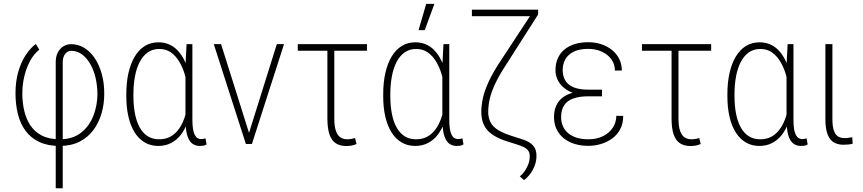

<svg xmlns="http://www.w3.org/2000/svg" viewBox="-20 -762 4568 1016"><path d="M274.9 234.4V-433.1Q274.9 -464.8 286.9 -486.1Q298.8 -507.3 317.1 -517.8Q335.4 -528.3 355.5 -528.3Q393.1 -528.3 425 -509.3Q457 -490.2 481 -454.8Q504.9 -419.4 518.3 -371.6Q531.7 -323.7 531.7 -266.6Q531.7 -211.4 517.3 -161.9Q502.9 -112.3 473.9 -73.5Q444.8 -34.7 400.4 -12.2Q356 10.3 295.9 10.3Q232.9 10.3 188.5 -10.5Q144 -31.2 116 -68.8Q87.9 -106.4 75 -157.2Q62 -208 62 -268.1Q62 -330.1 76.2 -380.4Q90.3 -430.7 114.5 -468.3Q138.7 -505.9 169.4 -529.3L188 -499Q160.2 -477.5 140.1 -441.2Q120.1 -404.8 109.1 -359.9Q98.1 -314.9 98.1 -267.1Q98.1 -221.7 107.7 -178.5Q117.2 -135.3 139.4 -100.6Q161.6 -65.9 200.2 -45.4Q238.8 -24.9 296.4 -24.9Q364.7 -24.9 408.9 -59.8Q453.1 -94.7 474.4 -150.1Q495.6 -205.6 495.6 -265.6Q495.1 -310.5 485.4 -351.6Q475.6 -392.6 457 -424.6Q438.5 -456.5 412.8 -474.9Q387.2 -493.2 355.5 -493.2Q337.9 -493.2 325 -476.8Q312 -460.4 312 -433.1V234.4Z M648.4 -252.9V-263.2Q648.4 -325.7 659.9 -376.2Q671.4 -426.8 693.1 -462.9Q714.8 -499 746.3 -518.6Q777.8 -538.1 818.4 -538.1Q848.1 -538.1 872.8 -527.8Q897.5 -517.6 916.5 -498.5Q935.5 -479.5 950 -453.4Q964.4 -427.2 974.1 -394.8Q983.9 -362.3 989.3 -325.7V-189.9Q984.4 -148.9 971.2 -112.5Q958 -76.2 936.8 -48.6Q915.5 -21 885.5 -5.4Q855.5 10.3 817.4 10.3Q777.3 10.3 745.8 -8.3Q714.4 -26.9 692.6 -61.3Q670.9 -95.7 659.7 -144.3Q648.4 -192.9 648.4 -252.9ZM686 -263.2V-252.9Q686 -203.1 694.1 -161.1Q702.1 -119.1 718.8 -88.6Q735.4 -58.1 761.2 -41.5Q787.1 -24.9 821.8 -24.9Q856 -24.9 881.1 -38.6Q906.2 -52.2 924.3 -76.4Q942.4 -100.6 953.9 -132.1Q965.3 -163.6 971.2 -199.7V-309.6Q966.8 -339.4 956.3 -373Q945.8 -406.7 928.2 -436.3Q910.6 -465.8 884.8 -484.4Q858.9 -502.9 822.8 -502.9Q787.6 -502.9 761.7 -484.6Q735.8 -466.3 719 -433.6Q702.1 -400.9 694.1 -357.2Q686 -313.5 686 -263.2ZM967.3 -528.3H998V-128.4Q998 -98.1 1001.5 -78.4Q1004.9 -58.6 1011.2 -47.1Q1017.6 -35.6 1026.1 -30.8Q1034.7 -25.9 1044.4 -25.9Q1050.8 -25.9 1056.6 -27.3Q1062.5 -28.8 1067.4 -29.8L1073.2 2Q1064.9 7.8 1056.2 9Q1047.4 10.3 1038.1 10.3Q1019 10.3 1004.6 2.4Q990.2 -5.4 980.7 -22Q971.2 -38.6 966.3 -64.9Q961.4 -91.3 961.4 -128.4V-416Z M1292 -40.5 1444.8 -528.3H1482.9L1313 0H1283.7ZM1149.9 -528.3 1303.7 -40 1310.5 0H1281.2L1111.3 -528.3Z M1921.9 -528.3V-493.7H1555.7V-528.3ZM1712.4 -528.3H1749V-135.3Q1749 -92.8 1757.8 -68.6Q1766.6 -44.4 1782 -34.7Q1797.4 -24.9 1816.9 -24.9Q1829.1 -24.9 1838.6 -26.9Q1848.1 -28.8 1858.9 -31.2L1866.7 0Q1853 6.3 1839.4 8.5Q1825.7 10.7 1812.5 10.7Q1779.3 10.7 1756.8 -3.9Q1734.4 -18.6 1723.4 -50.8Q1712.4 -83 1712.4 -135.7Z M2007.8 -252.9V-263.2Q2007.8 -325.7 2019.3 -376.2Q2030.8 -426.8 2052.5 -462.9Q2074.2 -499 2105.7 -518.6Q2137.2 -538.1 2177.7 -538.1Q2207.5 -538.1 2232.2 -527.8Q2256.8 -517.6 2275.9 -498.5Q2294.9 -479.5 2309.3 -453.4Q2323.7 -427.2 2333.5 -394.8Q2343.3 -362.3 2348.6 -325.7V-189.9Q2343.8 -148.9 2330.6 -112.5Q2317.4 -76.2 2296.1 -48.6Q2274.9 -21 2244.9 -5.4Q2214.8 10.3 2176.8 10.3Q2136.7 10.3 2105.2 -8.3Q2073.7 -26.9 2052 -61.3Q2030.3 -95.7 2019 -144.3Q2007.8 -192.9 2007.8 -252.9ZM2045.4 -263.2V-252.9Q2045.4 -203.1 2053.5 -161.1Q2061.5 -119.1 2078.1 -88.6Q2094.7 -58.1 2120.6 -41.5Q2146.5 -24.9 2181.2 -24.9Q2215.3 -24.9 2240.5 -38.6Q2265.6 -52.2 2283.7 -76.4Q2301.8 -100.6 2313.2 -132.1Q2324.7 -163.6 2330.6 -199.7V-309.6Q2326.2 -339.4 2315.7 -373Q2305.2 -406.7 2287.6 -436.3Q2270 -465.8 2244.1 -484.4Q2218.3 -502.9 2182.1 -502.9Q2147 -502.9 2121.1 -484.6Q2095.2 -466.3 2078.4 -433.6Q2061.5 -400.9 2053.5 -357.2Q2045.4 -313.5 2045.4 -263.2ZM2326.7 -528.3H2357.4V-128.4Q2357.4 -98.1 2360.8 -78.4Q2364.3 -58.6 2370.6 -47.1Q2377 -35.6 2385.5 -30.8Q2394 -25.9 2403.8 -25.9Q2410.2 -25.9 2416 -27.3Q2421.9 -28.8 2426.8 -29.8L2432.6 2Q2424.3 7.8 2415.5 9Q2406.7 10.3 2397.5 10.3Q2378.4 10.3 2364 2.4Q2349.6 -5.4 2340.1 -22Q2330.6 -38.6 2325.7 -64.9Q2320.8 -91.3 2320.8 -128.4V-416ZM2194.8 -602.5 2235.4 -741.7H2278.8L2227.5 -602.5Z M2807.1 -710.9H2827.6V-685.5L2656.2 -416.5Q2621.1 -362.8 2600.8 -319.8Q2580.6 -276.9 2572 -240.7Q2563.5 -204.6 2563.5 -170.4Q2563.5 -145.5 2570.8 -126Q2578.1 -106.4 2593 -91.8Q2607.9 -77.1 2630.9 -65.4Q2653.8 -53.7 2685.5 -43.5L2726.6 -30.3Q2756.8 -22 2777.3 -10.5Q2797.9 1 2808.3 18.3Q2818.8 35.6 2818.8 62.5Q2818.8 92.3 2807.9 118.4Q2796.9 144.5 2781.5 163.6Q2766.1 182.6 2752.9 190.9L2730.5 171.4Q2742.2 162.6 2754.2 146.7Q2766.1 130.9 2774.7 109.6Q2783.2 88.4 2783.2 64.5Q2783.2 46.9 2775.6 35.9Q2768.1 24.9 2753.4 17.3Q2738.8 9.8 2716.8 2.9L2679.7 -8.8Q2638.7 -20.5 2609.9 -35.4Q2581.1 -50.3 2562.7 -69.3Q2544.4 -88.4 2535.6 -113.3Q2526.9 -138.2 2526.9 -170.4Q2526.9 -204.1 2535.6 -243.9Q2544.4 -283.7 2566.9 -331.8Q2589.4 -379.9 2628.4 -439ZM2477.1 -710.9H2811V-676.3H2477.1Z M3089.8 -280.8H3165.5V-252.4H3092.8Q3046.4 -252.4 3014.2 -241Q2981.9 -229.5 2965.6 -205.1Q2949.2 -180.7 2949.2 -142.1Q2949.2 -115.7 2958.7 -94.2Q2968.3 -72.8 2986.8 -57.1Q3005.4 -41.5 3032 -33.2Q3058.6 -24.9 3093.3 -24.9Q3137.7 -24.9 3170.9 -41.5Q3204.1 -58.1 3222.7 -86.2Q3241.2 -114.3 3241.2 -148.9H3277.8Q3277.8 -108.4 3262 -78.4Q3246.1 -48.3 3219.5 -29.1Q3192.9 -9.8 3159.9 0Q3127 9.8 3093.3 9.8Q3053.7 9.8 3020.5 -0.5Q2987.3 -10.7 2962.9 -30.5Q2938.5 -50.3 2925 -78.6Q2911.6 -106.9 2911.6 -143.1Q2911.6 -176.3 2922.9 -201.9Q2934.1 -227.5 2956.5 -245.1Q2979 -262.7 3012.5 -271.7Q3045.9 -280.8 3089.8 -280.8ZM3165.5 -258.3H3089.8Q3049.3 -258.3 3017.8 -268.6Q2986.3 -278.8 2964.4 -297.1Q2942.4 -315.4 2930.9 -339.4Q2919.4 -363.3 2919.4 -390.1Q2919.4 -425.8 2931.6 -453.4Q2943.8 -481 2966.8 -500Q2989.7 -519 3021.7 -528.8Q3053.7 -538.6 3093.3 -538.6Q3129.4 -538.6 3161.4 -528.1Q3193.4 -517.6 3218 -497.8Q3242.7 -478 3256.6 -450.4Q3270.5 -422.9 3270.5 -388.7H3233.9Q3233.9 -422.9 3214.8 -448.7Q3195.8 -474.6 3163.8 -489Q3131.8 -503.4 3093.3 -503.4Q3045.9 -503.4 3015.9 -488.5Q2985.8 -473.6 2971.7 -448.2Q2957.5 -422.9 2957.5 -391.6Q2957.5 -368.2 2965.1 -348.9Q2972.7 -329.6 2988.8 -315.9Q3004.9 -302.2 3030.8 -294.9Q3056.6 -287.6 3092.8 -287.6H3165.5Z M3743.2 -528.3V-493.7H3377V-528.3ZM3533.7 -528.3H3570.3V-135.3Q3570.3 -92.8 3579.1 -68.6Q3587.9 -44.4 3603.3 -34.7Q3618.7 -24.9 3638.2 -24.9Q3650.4 -24.9 3659.9 -26.9Q3669.4 -28.8 3680.2 -31.2L3688 0Q3674.3 6.3 3660.6 8.5Q3647 10.7 3633.8 10.7Q3600.6 10.7 3578.1 -3.9Q3555.7 -18.6 3544.7 -50.8Q3533.7 -83 3533.7 -135.7Z M3829.1 -252.9V-263.2Q3829.1 -325.7 3840.6 -376.2Q3852.1 -426.8 3873.8 -462.9Q3895.5 -499 3927 -518.6Q3958.5 -538.1 3999 -538.1Q4028.8 -538.1 4053.5 -527.8Q4078.1 -517.6 4097.2 -498.5Q4116.2 -479.5 4130.6 -453.4Q4145 -427.2 4154.8 -394.8Q4164.6 -362.3 4169.9 -325.7V-189.9Q4165 -148.9 4151.9 -112.5Q4138.7 -76.2 4117.4 -48.6Q4096.2 -21 4066.2 -5.4Q4036.1 10.3 3998 10.3Q3958 10.3 3926.5 -8.3Q3895 -26.9 3873.3 -61.3Q3851.6 -95.7 3840.3 -144.3Q3829.1 -192.9 3829.1 -252.9ZM3866.7 -263.2V-252.9Q3866.7 -203.1 3874.8 -161.1Q3882.8 -119.1 3899.4 -88.6Q3916 -58.1 3941.9 -41.5Q3967.8 -24.9 4002.4 -24.9Q4036.6 -24.9 4061.8 -38.6Q4086.9 -52.2 4105 -76.4Q4123 -100.6 4134.5 -132.1Q4146 -163.6 4151.9 -199.7V-309.6Q4147.5 -339.4 4137 -373Q4126.5 -406.7 4108.9 -436.3Q4091.3 -465.8 4065.4 -484.4Q4039.6 -502.9 4003.4 -502.9Q3968.3 -502.9 3942.4 -484.6Q3916.5 -466.3 3899.7 -433.6Q3882.8 -400.9 3874.8 -357.2Q3866.7 -313.5 3866.7 -263.2ZM4147.9 -528.3H4178.7V-128.4Q4178.7 -98.1 4182.1 -78.4Q4185.5 -58.6 4191.9 -47.1Q4198.2 -35.6 4206.8 -30.8Q4215.3 -25.9 4225.1 -25.9Q4231.4 -25.9 4237.3 -27.3Q4243.2 -28.8 4248 -29.8L4253.9 2Q4245.6 7.8 4236.8 9Q4228 10.3 4218.8 10.3Q4199.7 10.3 4185.3 2.4Q4170.9 -5.4 4161.4 -22Q4151.9 -38.6 4147 -64.9Q4142.1 -91.3 4142.1 -128.4V-416Z M4347.7 -528.3H4384.8V-132.3Q4384.8 -89.8 4393.6 -68.1Q4402.3 -46.4 4416.7 -38.8Q4431.2 -31.2 4447.8 -31.2Q4459.5 -31.2 4469.7 -32.7Q4480 -34.2 4489.7 -36.1L4492.2 -2Q4483.4 1.5 4468.8 2.7Q4454.1 3.9 4442.4 3.9Q4414.1 3.9 4392.8 -8.3Q4371.6 -20.5 4359.6 -50.3Q4347.7 -80.1 4347.7 -132.8Z"/></svg>

Font: Roboto Condensed ExtraLight
Style: Regular
Weight: 250
Designer: Christian Robertson
Foundry: Google
Version: Version 3.008; 2023